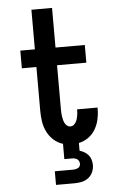

<svg xmlns="http://www.w3.org/2000/svg" viewBox="-62 -777 625 1038"><g transform="rotate(-5 250.0 -257.5)"><path d="M199 220V146H299Q306 146 312.5 144.5Q319 143 325 140Q331 137 334.5 131Q338 125 338 118Q338 111 335 104Q332 97 326.5 93Q321 89 313.5 87Q306 85 299 85H256V2Q228 -6 206 -26Q184 -46 171 -72Q158 -98 153.5 -127Q149 -156 149 -185V-424H70V-520H149V-735H261V-520H420V-424H261V-185Q261 -175 261.5 -165.5Q262 -156 263.5 -146Q265 -136 267.5 -126.5Q270 -117 274.5 -108.5Q279 -100 287 -94Q295 -88 304 -88Q317 -88 326.5 -98Q336 -108 340 -120.5Q344 -133 346 -146Q348 -159 348 -173V-177H459V-167Q459 -139 452.5 -111Q446 -83 431.5 -58.5Q417 -34 393.5 -17.5Q370 -1 342 5V47Q356 51 368.5 58.5Q381 66 390 77Q399 88 403 102Q407 116 407 131Q407 151 398.5 169.5Q390 188 374 200Q358 212 338.5 216Q319 220 299 220Z"/></g></svg>

Font: Iosevka Curly Slab
Style: Bold
Weight: 700
Monospace: yes
Designer: Belleve Invis
Foundry: Belleve Invis
Version: Version 22.1.2; ttfautohint (v1.8.4)